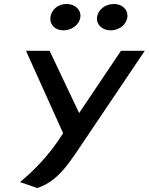

<svg xmlns="http://www.w3.org/2000/svg" viewBox="-20 -728 750 968"><path d="M234 -641C230 -605 256 -575 300 -575C343 -575 381 -605 385 -641C390 -678 359 -708 316 -708C272 -708 239 -679 234 -641ZM469 -641C465 -605 494 -575 538 -575C581 -575 618 -605 622 -641C627 -678 597 -708 554 -708C510 -708 474 -679 469 -641ZM81 190 168 220C257 190 306 125 359 49L710 -472H590L379 -158L230 -472H111L298 -57L296 -53C228 55 152 131 81 190Z"/></svg>

Font: Bluebird
Style: LiExtObl
Weight: 300
Designer: Jasper
Foundry: Cannot Into Space Fonts
Version: Version 0.98